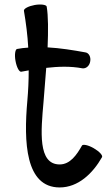

<svg xmlns="http://www.w3.org/2000/svg" viewBox="-20 -798 469 843"><path d="M73 -483C84 -485 95 -487 106 -489C106 -444 104 -400 100 -355C84 -175 91 25 242 25C323 25 387 -36 428 -108C432 -116 416 -133 392 -147C368 -161 344 -166 340 -159C317 -118 288 -76 242 -76C145 -76 160 -223 171 -349C175 -395 179 -448 183 -500C236 -506 289 -508 342 -498C358 -496 373 -509 376 -528C380 -548 370 -566 355 -568C300 -578 244 -587 189 -590C192 -663 192 -729 185 -769C184 -777 160 -781 132 -776C105 -771 84 -760 85 -751C94 -698 101 -644 104 -589C87 -588 71 -586 55 -583C47 -582 43 -558 48 -531C53 -503 64 -482 73 -483Z"/></svg>

Font: Nupuram Condensed Medium
Style: Regular
Weight: 500
Width: 3
Designer: Santhosh Thottingal (santhosh.thottingal@gmail.com)
Foundry: SMC
Version: Version 1.000